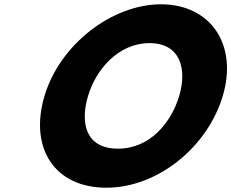

<svg xmlns="http://www.w3.org/2000/svg" viewBox="-20 -860 1078 895"><path d="M187.5 -413C115.7 -172 232 15 476 15C713 15 946.7 -172 1018.5 -413C1090.2 -654 959.6 -840 730.6 -840C503.6 -840 259.2 -654 187.5 -413ZM390.5 -413C427.1 -536 531.7 -659 676.7 -659C822.7 -659 852.1 -536 815.5 -413C778.9 -290 680.2 -167 530.2 -167C376.2 -167 353.9 -290 390.5 -413Z"/></svg>

Font: Hussar
Style: BdOblThree
Weight: 700
Foundry: Cannot Into Space Fonts
Version: Version 2.00